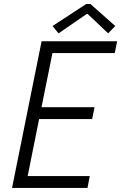

<svg xmlns="http://www.w3.org/2000/svg" viewBox="-20 -922 595 942"><path d="M184.1 -719.7H554.7L543 -661.6H237.3L183.6 -396H443.8L432.1 -337.9H171.9L115.7 -58.1H420.4L409.2 0H39.1ZM237.8 -794.4 402.8 -902.3H423.8L545.4 -794.4L510.7 -758.3L410.6 -853H404.8L267.1 -758.3Z"/></svg>

Font: Reddit Sans Vanilla Light
Style: Italic
Weight: 300
Italic angle: -11.25°
Designer: Stephen Hutchings
Version: Version 1.013